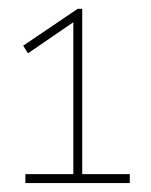

<svg xmlns="http://www.w3.org/2000/svg" viewBox="-20 -802 340 432"><path d="M272 -390.1H37.1V-410.2H145V-752L43 -682.1L32.2 -699.2L154.8 -782.2H165V-410.2H272Z"/></svg>

Font: Cooper Hewitt
Style: Thin
Weight: 701
Designer: Village Type and Design LLC
Foundry: Cooper Hewitt Smithsonian Design Museum
Version: 1.000